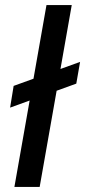

<svg xmlns="http://www.w3.org/2000/svg" viewBox="-20 -740 337 760"><path d="M20 -314 34 -400 297 -495 282 -409ZM37 0 164 -720H264L137 0Z"/></svg>

Font: DM Sans 12pt Medium
Style: Italic
Weight: 500
Italic angle: -10°
Version: Version 4.004;gftools[0.9.30]